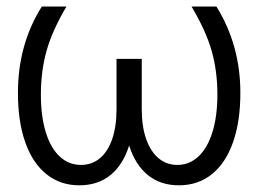

<svg xmlns="http://www.w3.org/2000/svg" viewBox="-20 -550 780 580"><path d="M103.5 -264.6Q103.5 -198.7 118.2 -150.9Q132.8 -103 160.2 -77.4Q187.5 -51.8 224.6 -51.8Q257.3 -51.8 281.5 -71.8Q305.7 -91.8 318.8 -129.6Q332 -167.5 332 -220.7V-372.1H408.2V-220.7Q408.2 -168 421.6 -129.9Q435.1 -91.8 459.2 -71.8Q483.4 -51.8 515.6 -51.8Q552.2 -51.8 579.6 -77.4Q606.9 -103 621.8 -151.1Q636.7 -199.2 636.7 -264.6Q636.7 -334.5 619.6 -395.5Q602.5 -456.5 558.6 -530.3H633.8Q706.1 -413.6 706.1 -269.5Q706.1 -182.6 683.8 -119.9Q661.6 -57.1 619.9 -23.7Q578.1 9.8 520.5 9.8Q464.8 9.8 426.8 -21Q388.7 -51.8 370.1 -110.4Q351.6 -51.8 313.5 -21Q275.4 9.8 219.7 9.8Q162.1 9.8 120.4 -23.7Q78.6 -57.1 56.4 -119.9Q34.2 -182.6 34.2 -269.5Q34.2 -416 106.4 -530.3H180.7Q137.2 -456.5 120.4 -395.5Q103.5 -334.5 103.5 -264.6Z"/></svg>

Font: Pretendard GOV Light
Style: Regular
Weight: 300
Designer: Base glyphs from Inter by Rasmus Andersson; Hangeul glyphs from Noto Sans CJK(Source Han Sans) by Jang Soo-young and Kan
Foundry: Kil Hyung-jin
Version: Version 1.309